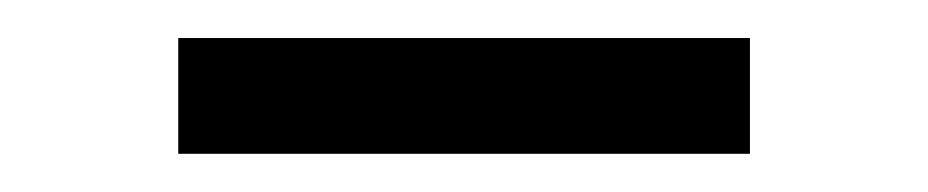

<svg xmlns="http://www.w3.org/2000/svg" viewBox="-20 -362 493 102"><path d="M378.4 -341.8V-280.3H74.7V-341.8Z"/></svg>

Font: Inter Light
Style: Regular
Weight: 300
Designer: Rasmus Andersson
Foundry: rsms
Version: Version 4.000;git-a52131595